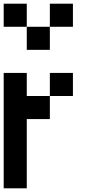

<svg xmlns="http://www.w3.org/2000/svg" viewBox="-20 -1020 540 1040"><path d="M0 0V-625H125V-500H250V-375H125V0ZM0 -875V-1000H125V-875ZM125 -875H250V-750H125ZM250 -500V-625H375V-500ZM250 -875V-1000H375V-875Z"/></svg>

Font: Galmuri7 Regular
Style: Regular
Weight: 400
Designer: Lee Minseo (quiple)
Version: Version 2.399;hotconv 1.1.1;makeotfexe 2.6.0 DEVELOPMENT